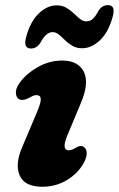

<svg xmlns="http://www.w3.org/2000/svg" viewBox="-20 -716 464 750"><path d="M249 -129Q260 -129 277.5 -139.5Q286 -145 293.8 -145.8Q301.5 -146.5 309.5 -140Q318.5 -133 318.8 -117.2Q319 -101.5 307.5 -80Q285 -39 241.8 -12.8Q198.5 13.5 145 13.5Q76 13.5 56.8 -30.8Q37.5 -75 67.5 -143L124.5 -278Q141 -317 139.2 -330.8Q137.5 -344.5 122 -344.5Q115 -344.5 107.8 -341.2Q100.5 -338 91 -332.5Q67.5 -320.5 53 -329.5Q42.5 -337 42 -353.5Q41.5 -370 54.5 -389Q79 -425.5 125.2 -452.5Q171.5 -479.5 222.5 -479.5Q285.5 -479.5 307.5 -435.5Q329.5 -391.5 295 -311.5L243.5 -188Q218.5 -129 249 -129ZM301 -527.5Q279 -527.5 262.8 -537Q246.5 -546.5 234 -559Q221.5 -571.5 210 -581Q198.5 -590.5 185 -590.5Q160 -590.5 138 -549.5Q123.5 -526.5 101 -526.5Q70 -526.5 82 -571Q98.5 -632 131.5 -663.5Q164.5 -695 201 -695Q223.5 -695 239.5 -685.5Q255.5 -676 268.2 -663.8Q281 -651.5 292.5 -642Q304 -632.5 317.5 -632.5Q332 -632.5 343 -642.8Q354 -653 364.5 -673.5Q378.5 -696 401.5 -696Q432.5 -696 420.5 -652Q404 -590.5 370.8 -559Q337.5 -527.5 301 -527.5Z"/></svg>

Font: Fraunces 9pt S100
Style: Bold Italic
Weight: 700
Italic angle: -16°
Version: Version 1.000; ttfautohint (v1.8.3)